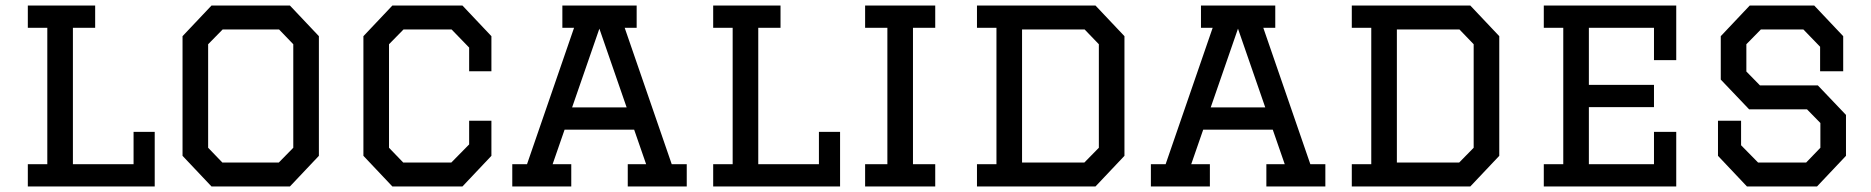

<svg xmlns="http://www.w3.org/2000/svg" viewBox="-20 -670 6724 690"><path d="M80 -650H322V-570H242V-80H460V-196H536V0H80V-80H150V-570H80Z M740 0 636 -110V-540L740 -650H1022L1126 -540V-110L1022 0ZM779 -86H982L1034 -139V-511L983 -564H780L728 -511V-139Z M1666 -236H1746V-110L1642 0H1390L1286 -110V-540L1390 -650H1642L1746 -540V-414H1666V-499L1603 -564H1430L1378 -511V-139L1429 -86H1602L1666 -151Z M2236 0V-80H2302L2259 -204H2009L1966 -80H2033V0H1821V-80H1874L2043 -570H2001V-650H2268V-570H2225L2394 -80H2448V0ZM2134 -567 2036 -284H2232Z M2543 -650H2785V-570H2705V-80H2923V-196H2999V0H2543V-80H2613V-570H2543Z M3089 -80H3169V-570H3089V-650H3341V-570H3261V-80H3341V0H3089Z M3491 -650H3917L4021 -540V-110L3917 0H3491V-80H3561V-570H3491ZM3653 -86H3877L3929 -139V-511L3878 -564H3653Z M4531 0V-80H4597L4554 -204H4304L4261 -80H4328V0H4116V-80H4169L4338 -570H4296V-650H4563V-570H4520L4689 -80H4743V0ZM4429 -567 4331 -284H4527Z M4838 -650H5264L5368 -540V-110L5264 0H4838V-80H4908V-570H4838ZM5000 -86H5224L5276 -139V-511L5225 -564H5000Z M5528 -650H6004V-454H5924V-570H5690V-365H5924V-285H5690V-80H5924V-196H6004V0H5528V-80H5598V-570H5528Z M6604 -414H6521V-502L6461 -564H6308L6256 -511V-413L6305 -363H6513L6614 -257V-110L6510 0H6258L6154 -110V-236H6237V-148L6298 -86H6471L6522 -139V-228L6474 -277H6266L6164 -384V-540L6268 -650H6500L6604 -540Z"/></svg>

Font: Graduate
Style: Regular
Weight: 400
Version: Version 1.001